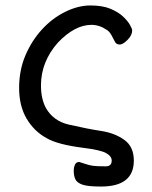

<svg xmlns="http://www.w3.org/2000/svg" viewBox="-20 -512 556 703"><path d="M350 171Q301 171 281.5 164Q262 157 256 144.5Q250 132 250 113Q250 101 254.5 91Q259 81 270 81Q283 85 295 89Q307 93 320 95Q333 97 367 97Q389 97 389 76Q389 60 368.5 48.5Q348 37 283 29Q190 17 151 -6Q105 -31 77.5 -77.5Q50 -124 50 -190Q50 -255 73 -309Q96 -363 133.5 -404Q171 -445 218.5 -468.5Q266 -492 311 -492Q355 -492 384 -480Q413 -468 430.5 -451.5Q448 -435 456 -420.5Q464 -406 464 -401Q464 -383 447 -366Q430 -349 419 -349Q407 -349 402 -357Q395 -371 388 -383.5Q381 -396 372 -402Q344 -421 315 -421Q254 -421 192 -356Q130 -286 130 -199Q130 -149 149 -115Q176 -69 231 -56Q301 -40 350.5 -32.5Q400 -25 435 0Q470 25 470 76Q470 171 350 171Z"/></svg>

Font: LXGW WenKai TC
Style: Bold
Weight: 700
Designer: LXGW / Fontworks Inc.
Foundry: LXGW / Fontworks Inc.
Version: Version 1.330;April 28, 2024